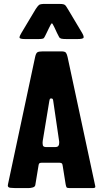

<svg xmlns="http://www.w3.org/2000/svg" viewBox="-20 -963 528 983"><path d="M231 -820 217 -791Q209 -774 205 -768.5Q201 -763 176 -763H109Q80 -763 80 -771Q80 -779 90 -795L163 -917Q173 -932 179.5 -937.5Q186 -943 211 -943H282Q300 -943 307 -940.5Q314 -938 318 -931.5Q322 -925 329 -914L400 -795Q410 -778 408 -770.5Q406 -763 376 -763H322Q302 -763 294 -765Q286 -767 282.5 -773.5Q279 -780 272 -794L258 -824Q248 -846 244.5 -843.5Q241 -841 231 -820ZM178 -120 161 -17Q160 -7 148.5 -3.5Q137 0 125 0H59Q46 0 33 -1.5Q20 -3 20 -13Q20 -16 21 -20L160 -672Q164 -690 171 -695Q178 -700 200 -700H294Q313 -700 318 -692.5Q323 -685 326 -671L466 -18Q467 -14 467.5 -11Q468 -8 468 -6Q468 0 453 0H336Q323 0 320.5 -4.5Q318 -9 316 -20L301 -114Q300 -125 295 -127.5Q290 -130 282 -130H202Q188 -130 184 -128.5Q180 -127 178 -120ZM215 -210H261Q274 -210 278.5 -215.5Q283 -221 283 -231Q283 -234 283 -237.5Q283 -241 282 -245L253 -443Q252 -454 249.5 -456.5Q247 -459 242 -459Q237 -459 235.5 -456.5Q234 -454 232 -443L201 -255Q198 -240 198 -231Q198 -217 203 -213.5Q208 -210 215 -210Z"/></svg>

Font: Railroad Gothic CC
Style: Bold
Weight: 700
Designer: indestructible type*
Foundry: Cowboy Collective
Version: Version 1.000